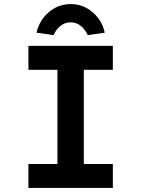

<svg xmlns="http://www.w3.org/2000/svg" viewBox="-20 -926 695 946"><path d="M120 0V-118H263V-582H120V-700H536V-582H393V-118H536V0ZM244 -753 160 -765Q169 -805 192.5 -836.5Q216 -868 251 -887Q286 -906 328 -906Q371 -906 405.5 -887Q440 -868 464 -836.5Q488 -805 496 -765L412 -753Q401 -779 379 -797.5Q357 -816 328 -816Q299 -816 277 -797.5Q255 -779 244 -753Z"/></svg>

Font: Lexend Exa Medium
Style: Regular
Weight: 500
Designer: Bonnie Shaver-Troup, Thomas Jockin
Foundry: Lexend
Version: Version 1.007